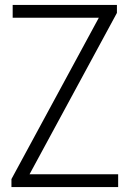

<svg xmlns="http://www.w3.org/2000/svg" viewBox="-20 -760 526 780"><path d="M26.5 0V-32.5L381.5 -688H31.5V-740H455V-707.5L100 -52H460V0Z"/></svg>

Font: Encode Sans Condensed Condensed Light
Style: Regular
Weight: 300
Width: 3
Designer: Multiple Designers
Foundry: Impallari Type
Version: Version 3.000; ttfautohint (v1.8.3) -l 8 -r 50 -G 200 -x 14 